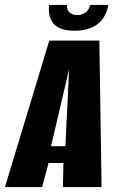

<svg xmlns="http://www.w3.org/2000/svg" viewBox="-54 -755 478 775"><path d="M-34 0 145 -591H347L356 0H200L202 -97H142L116 0ZM152 -165H210L225 -476ZM247 -631Q209 -631 187 -641.5Q165 -652 155.5 -668.5Q146 -685 144 -702.5Q142 -720 144 -735H217Q214 -715 227 -704.5Q240 -694 257 -694Q276 -694 290.5 -704Q305 -714 310 -735H383Q379 -707 363.5 -683Q348 -659 319 -645Q290 -631 247 -631Z"/></svg>

Font: Alumni Sans ExtraBold
Style: Italic
Weight: 800
Italic angle: -8°
Designer: Robert E. Leuschke
Foundry: Robert E. Leuschke
Version: Version 1.016